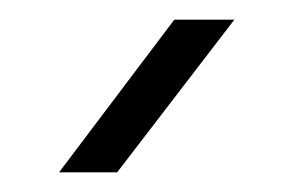

<svg xmlns="http://www.w3.org/2000/svg" viewBox="-20 -802 298 195"><path d="M157 -782H218L99 -627H40Z"/></svg>

Font: Unbounded ExtraLight
Style: Regular
Weight: 250
Designer: Luke Prowse, Jean-Baptiste Morizot, Fátima Lázaro, Florian Runge
Foundry: NaN
Version: Version 1.701;gftools[0.9.28.dev5+ged2979d]